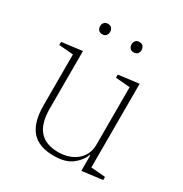

<svg xmlns="http://www.w3.org/2000/svg" viewBox="-165 -823 917 962"><g transform="rotate(30 293.0 -342.5)"><path d="M279 12Q191 12 150 -36Q109 -84 109 -181V-476L26 -483V-501L144 -516V-185Q144 -97 180.5 -56Q217 -15 289 -15Q318 -15 344.5 -23Q371 -31 391.5 -47Q412 -63 424.5 -87Q437 -111 437 -144V-476L354 -483V-501L472 -516V-32L555 -25V-7L437 8V-82H434Q420 -45 383 -16.5Q346 12 279 12ZM185 -637Q170 -637 163 -646Q156 -655 156 -666V-668Q156 -679 163 -688Q170 -697 185 -697Q200 -697 207 -688Q214 -679 214 -668V-666Q214 -655 207 -646Q200 -637 185 -637ZM367 -637Q352 -637 345 -646Q338 -655 338 -666V-668Q338 -679 345 -688Q352 -697 367 -697Q382 -697 389 -688Q396 -679 396 -668V-666Q396 -655 389 -646Q382 -637 367 -637Z"/></g></svg>

Font: IBM Plex Serif ExtraLight
Style: Regular
Weight: 200
Designer: Mike Abbink, Paul van der Laan, Pieter van Rosmalen
Foundry: Bold Monday
Version: Version 2.5